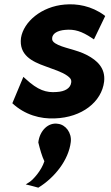

<svg xmlns="http://www.w3.org/2000/svg" viewBox="-20 -525 512 887"><path d="M307 131C312 88 283 51 248 47C203 39 163 79 157 133C165 166 174 197 185 220C171 264 134 303 119 314L99 327L120 332C133 335 145 339 157 342C232 296 297 215 307 131ZM37 -48C95 6 167 25 233 22C359 18 450 -55 461 -148C468 -211 428 -246 383 -270C332 -297 269 -303 235 -325C223 -333 220 -339 221 -350C223 -370 245 -384 281 -387C324 -391 357 -381 405 -349L414 -343L466 -451L461 -455C402 -498 336 -509 279 -504C171 -495 89 -424 77 -350C67 -271 127 -241 189 -219C229 -204 266 -193 291 -175C303 -166 311 -159 309 -144C306 -118 281 -102 242 -100C194 -96 155 -108 98 -161L88 -170Z"/></svg>

Font: Bluebird
Style: SfBdNrwObl
Weight: 700
Designer: Jasper
Foundry: Cannot Into Space Fonts
Version: Version 0.98